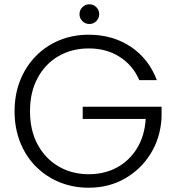

<svg xmlns="http://www.w3.org/2000/svg" viewBox="-20 -869 822 896"><path d="M712 -495H630Q601 -563 539.5 -603Q478 -643 394 -643Q316 -643 254 -607.5Q192 -572 156 -506Q120 -440 120 -350Q120 -260 156 -194Q192 -128 254 -92Q316 -56 394 -56Q468 -56 526 -87.5Q584 -119 619.5 -177Q655 -235 660 -314H366V-371H734V-320Q729 -227 684 -153.5Q639 -80 564 -36.5Q489 7 394 7Q320 7 257 -19Q194 -45 147 -92.5Q100 -140 74 -205.5Q48 -271 48 -350Q48 -428 74 -493.5Q100 -559 147 -607Q194 -655 257 -681Q320 -707 394 -707Q506 -707 590 -651Q674 -595 712 -495ZM397 -757Q378 -757 364.5 -770.5Q351 -784 351 -803Q351 -822 364.5 -835.5Q378 -849 397 -849Q416 -849 429.5 -835.5Q443 -822 443 -803Q443 -784 429.5 -770.5Q416 -757 397 -757Z"/></svg>

Font: Poppins Light
Style: Regular
Weight: 300
Designer: Ninad Kale (Devanagari), Jonny Pinhorn (Latin)
Version: Version 5.002